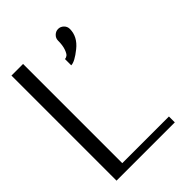

<svg xmlns="http://www.w3.org/2000/svg" viewBox="-214 -860 969 969"><g transform="rotate(-45 270.5 -375.0)"><path d="M417 -708Q417 -653.3 367.2 -613.3Q317.4 -573.2 292 -573.2V-618.2Q300.8 -618.2 309.1 -624.5Q317.4 -630.9 325.2 -652.8Q333 -674.8 333 -708Q333 -725.6 345.7 -737.8Q358.4 -750 375 -750Q391.6 -750 404.3 -737.8Q417 -725.6 417 -708ZM125 -750V-42H458V0H125H42V-42V-750Z"/></g></svg>

Font: okolaks
Style: Regular
Weight: 500
Version: Version 000.6.0